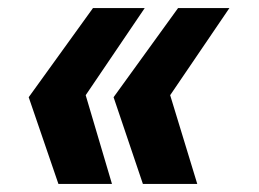

<svg xmlns="http://www.w3.org/2000/svg" viewBox="-20 -513 640 475"><path d="M124.5 -58 51 -272.5 210 -493H338L192 -277.5L257 -58ZM333.5 -58 261 -272.5 420.5 -493H547.5L401 -277.5L468 -58Z"/></svg>

Font: JuliaMono ExtraBoldItalic
Style: Regular
Weight: 800
Italic angle: -9°
Monospace: yes
Designer: cormullion
Foundry: corm
Version: Version 0.049; ttfautohint (v1.8.4)